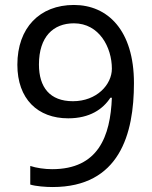

<svg xmlns="http://www.w3.org/2000/svg" viewBox="-20 -744 612 774"><path d="M520 -409C520 -622 414 -724 278 -724C140 -724 50 -632 50 -483C50 -345 132 -267 255 -267C342 -267 395 -304 425 -350H431C425 -194 376 -62 190 -62C160 -62 126 -67 102 -75V0C124 7 165 10 192 10C462 10 520 -204 520 -409ZM278 -650C380 -650 431 -553 431 -467C431 -403 370 -336 274 -336C181 -336 137 -392 137 -484C137 -596 195 -650 278 -650Z"/></svg>

Font: Noto Sans Newa
Style: Regular
Weight: 400
Designer: Monotype Design Team
Foundry: Monotype Imaging Inc.
Version: Version 2.007